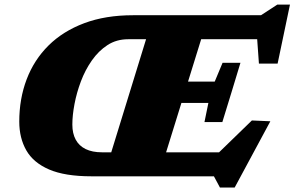

<svg xmlns="http://www.w3.org/2000/svg" viewBox="-20 -764 1276 832"><path d="M645 -698H884L667.5 0H430ZM556.5 -698H1111L1181.5 -744H1236.5L1183 -488.5H1102L1090 -656L1115 -594H535.5Q485 -594 446 -568.8Q407 -543.5 378 -502Q349 -460.5 330.5 -411.2Q312 -362 302.8 -313Q293.5 -264 293.5 -224Q293.5 -186 308 -159Q322.5 -132 351.2 -118Q380 -104 422 -104H975L868.5 -45L1071.5 -242L1151.5 -238.5L997 48.5H933L907 0H376Q261.5 0 193 -29.5Q124.5 -59 94 -112.5Q63.5 -166 63.5 -237Q63.5 -336 95.5 -420.2Q127.5 -504.5 190.2 -566.8Q253 -629 345 -663.5Q437 -698 556.5 -698ZM943.5 -235H866L883 -318H653.5L682 -410.5H910.5L944.5 -492H1022L983 -363.5Z"/></svg>

Font: Newsreader 9pt ExtraBold
Style: Italic
Weight: 800
Italic angle: -17°
Designer: Hugues Gentile
Foundry: Production Type
Version: Version 1.003